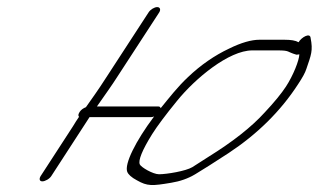

<svg xmlns="http://www.w3.org/2000/svg" viewBox="-20 -552 898 541"><path d="M398.6 -517 279.5 -334C267.6 -316 258.2 -301 248.8 -288L222.1 -250C214.6 -247 208.7 -243 204.7 -237C200.8 -231 199.3 -226 202.8 -223C196.4 -214 191 -205 185.5 -196L94.6 -56C89.6 -48 91.2 -41 99.2 -41C107.2 -41 119.6 -48 124.6 -56L232.3 -222H406.3C409.3 -222 411.8 -223 414.3 -224C361.8 -154 330.3 -90 338.5 -68C341.6 -60 350.6 -52 365.7 -44C395.3 -27 408.8 -28 462.2 -37C487.2 -41 510.1 -49 530 -61C550 -73 581.8 -93 624.6 -121C704.7 -174 770.2 -238 820.1 -315C832 -333 839.9 -347 843.3 -358C856.5 -397 862.4 -409 855.2 -445C854 -461 829.2 -447 821.3 -433C812.7 -438 799.7 -440 781.7 -440H710.7C688.7 -440 659.8 -432 625.4 -415C585 -396 545.7 -369 510 -335C480.2 -307 457.9 -278 432.6 -247C432.1 -250 430.1 -252 426.1 -252H253.1C276.9 -286 296.2 -313 309.5 -334L428.6 -517C433.6 -525 431 -532 423 -532C415 -532 403.6 -525 398.6 -517ZM815 -398C817 -398 820 -398 823.5 -399C823.1 -382 806 -339 785.7 -308C773.3 -289 753 -264 725.7 -235C688.5 -194 636.4 -153 567.2 -110C551.3 -100 536.3 -90 521.9 -81C503.5 -70 450 -61 428 -61C411 -61 376.9 -81 373.8 -89C369.3 -100 380 -128 408.7 -174C422.5 -196 446.3 -228 479 -268C530 -331 624.9 -410 690.9 -410H761.9C797.9 -410 787 -406 815 -398Z"/></svg>

Font: MewTooHand
Style: UltimateIta
Weight: 400
Designer: Mew Too, Robert Jablonski
Version: Version 0.77